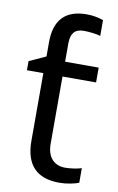

<svg xmlns="http://www.w3.org/2000/svg" viewBox="-88 -814 536 872"><g transform="rotate(10 180.5 -377.5)"><path d="M180.2 -536.1H335V-467.8H180.2V-158.2Q180.2 -111.8 202.4 -86.9Q224.6 -62 264.2 -62Q281.2 -62 304.2 -65.4Q327.1 -68.8 338.9 -73.2V-5.9Q326.7 -0.5 301 4.6Q275.4 9.8 249 9.8Q91.8 9.8 91.8 -155.8V-467.8H16.1V-509.8L92.8 -544.9V-610.8Q92.8 -765.1 240.2 -765.1Q278.8 -765.1 316.9 -752V-679.2Q305.7 -683.1 282.5 -686Q259.3 -689 240.2 -689Q208.5 -689 194.3 -671.9Q180.2 -654.8 180.2 -621.1Z"/></g></svg>

Font: Noto Sans Southeast Asian
Style: Regular
Weight: 400
Designer: Monotype Design Team
Foundry: Monotype Imaging Inc.
Version: Version 1.06 uh; ttfautohint (v1.4.1)